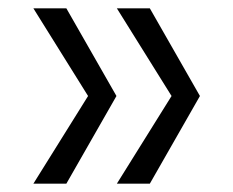

<svg xmlns="http://www.w3.org/2000/svg" viewBox="-20 -490 559 460"><path d="M339 -470H260L391 -260L260 -50H339L459 -260ZM139 -470H60L191 -260L60 -50H139L259 -260Z"/></svg>

Font: TASA Orbiter VF Text
Style: Regular
Weight: 400
Designer: Weizhong Zhang
Foundry: 本地遙控
Version: Version 1.001;Glyphs 3.2 (3192)